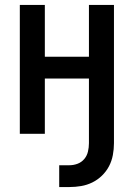

<svg xmlns="http://www.w3.org/2000/svg" viewBox="-20 -540 540 775"><path d="M219 215V127H260Q277 127 293 121Q309 115 320 102Q331 89 335 72Q339 55 339 38V-223H161V0H60V-520H161V-311H339V-520H440V38Q440 62 435.5 86Q431 110 420 131Q409 152 391.5 169Q374 186 352.5 196.5Q331 207 307.5 211Q284 215 260 215Z"/></svg>

Font: Iosevka Custom Semibold
Style: Regular
Weight: 600
Designer: Belleve Invis
Foundry: Belleve Invis
Version: Version 27.0.2; ttfautohint (v1.8.4)